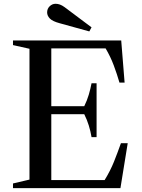

<svg xmlns="http://www.w3.org/2000/svg" viewBox="-20 -970 730 990"><path d="M47 0V-24L132 -44V-718.5L47 -737.5V-761.5H605L622.5 -544H596Q584 -586 566.8 -632.2Q549.5 -678.5 524.5 -720.5H244.5V-41.5H519.5Q549 -89.5 567.8 -136.5Q586.5 -183.5 603.5 -231.5H638.5L601 0ZM452 -263Q447 -293 438 -322.5Q429 -352 414.5 -381H230.5V-422.5H414.5Q429 -452 437.8 -481.8Q446.5 -511.5 452 -540.5H478V-263ZM440.5 -808 288.5 -850Q251 -860 237 -874.5Q223 -889 223 -906Q223 -925 236.2 -937.8Q249.5 -950.5 266.5 -950.5Q278 -950.5 289 -946.5Q300 -942.5 312.5 -933.5L452 -829Z"/></svg>

Font: Libre Caslon Text
Style: Regular
Weight: 400
Designer: Pablo Impallari, Rodrigo Fuenzalida, Katja Schimmel
Foundry: Pablo Impallari, Rodrigo Fuenzalida
Version: Version 2.000